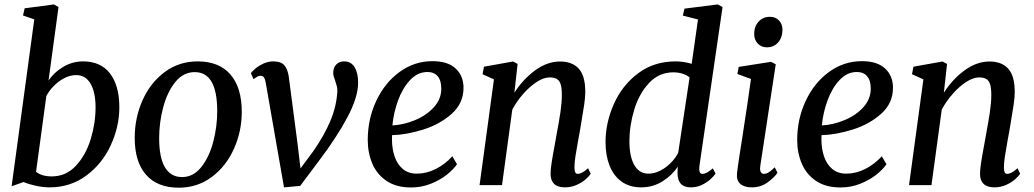

<svg xmlns="http://www.w3.org/2000/svg" viewBox="-20 -837 4676 868"><path d="M199.5 -473.5Q224.5 -510 266 -534.8Q307.5 -559.5 355.5 -559.5Q436 -559.5 477.8 -504.2Q519.5 -449 519.5 -352Q519.5 -265 481 -181Q442.5 -97 370.5 -43.5Q298.5 10 204 10Q175 10 142.5 3Q110 -4 86.5 -14L32.5 5L135 -749.5L84 -767L91.5 -799.5L224 -817L244.5 -805ZM143 -60.5Q168.5 -39.5 214 -39.5Q278 -39.5 322.8 -87.2Q367.5 -135 389.8 -207.2Q412 -279.5 412 -352Q412 -419.5 389.5 -458.5Q367 -497.5 324.5 -497.5Q297 -497.5 270.2 -483.5Q243.5 -469.5 222.5 -447.8Q201.5 -426 189.5 -403Z M1073 -331.5Q1073 -242.5 1037.2 -163.5Q1001.5 -84.5 936.8 -36.5Q872 11.5 788.5 11.5Q691.5 11.5 640.2 -47Q589 -105.5 589 -213.5Q589 -304.5 624.5 -384Q660 -463.5 724.8 -511.5Q789.5 -559.5 873.5 -559.5Q970.5 -559.5 1021.8 -500.2Q1073 -441 1073 -331.5ZM699.5 -212.5Q699.5 -125.5 725.5 -81Q751.5 -36.5 803 -36.5Q854 -36.5 890 -81.8Q926 -127 944 -195.8Q962 -264.5 962 -334.5Q962 -511 860.5 -511Q808.5 -511 772.2 -465.8Q736 -420.5 717.8 -351.8Q699.5 -283 699.5 -212.5Z M1422 -110 1337 3.5 1264 10 1233 -167 1181.5 -462Q1179 -478.5 1173.5 -486.5Q1168 -494.5 1158.5 -494.5Q1150 -494.5 1143 -490.5Q1136 -486.5 1126 -479L1114 -506.5Q1121 -515.5 1135.5 -527.8Q1150 -540 1171.2 -549.8Q1192.5 -559.5 1215.5 -559.5Q1250 -559.5 1265.2 -542.2Q1280.5 -525 1285.5 -490.5L1325.5 -184.5L1338.5 -75.5L1396 -153Q1447 -226.5 1474.2 -292Q1501.5 -357.5 1505 -424Q1505.5 -436.5 1503 -446.5Q1500.5 -456.5 1495 -473Q1490.5 -484.5 1488.5 -492.2Q1486.5 -500 1486.5 -508Q1486.5 -531.5 1500.2 -545.5Q1514 -559.5 1535.5 -559.5Q1567.5 -559.5 1583.2 -533Q1599 -506.5 1599 -463.5Q1599 -398.5 1551.5 -308.5Q1504 -218.5 1422 -110Z M2046 -94.5Q2030 -71 1999.8 -47Q1969.5 -23 1927.5 -6.2Q1885.5 10.5 1838 10.5Q1771.5 10.5 1727.5 -19.2Q1683.5 -49 1663 -97.8Q1642.5 -146.5 1642.5 -204Q1642.5 -299 1681 -381Q1719.5 -463 1786.5 -511.8Q1853.5 -560.5 1935 -560.5Q2004.5 -560.5 2040 -527.2Q2075.5 -494 2075.5 -440Q2075.5 -370 2021.8 -322.2Q1968 -274.5 1892.5 -251Q1817 -227.5 1752.5 -226Q1752 -220 1752 -208Q1752 -165.5 1763.8 -130.2Q1775.5 -95 1800.5 -73.5Q1825.5 -52 1864 -52Q1908 -52 1949.5 -72.8Q1991 -93.5 2025 -130.5ZM1754 -270Q1804.5 -272.5 1856 -293.8Q1907.5 -315 1941.2 -352Q1975 -389 1975 -436Q1975 -473 1958.8 -492.2Q1942.5 -511.5 1912.5 -511.5Q1868 -511.5 1833.8 -474.8Q1799.5 -438 1779.2 -382Q1759 -326 1754 -270Z M2305.5 -418Q2345.5 -480 2400 -519.5Q2454.5 -559 2512 -559Q2567 -559 2596.5 -526.5Q2626 -494 2626 -421Q2626 -398 2621 -363.5Q2616 -329 2607 -277Q2603 -255 2601.5 -244.5L2593.5 -201Q2585.5 -157 2581.2 -128.8Q2577 -100.5 2577 -80Q2577 -51 2591.5 -51Q2611 -51 2638.5 -76.5L2650.5 -51.5Q2644 -41 2627.8 -26.5Q2611.5 -12 2586.8 -1Q2562 10 2533.5 10Q2501 10 2485 -5.8Q2469 -21.5 2469 -50.5Q2469 -70 2474 -102.8Q2479 -135.5 2488.5 -185.5L2495 -222L2497 -233.5Q2507.5 -288.5 2513.8 -331.2Q2520 -374 2520 -408Q2520 -438.5 2514.8 -455.5Q2509.5 -472.5 2497.5 -479.8Q2485.5 -487 2464.5 -487Q2438.5 -487 2407.2 -467Q2376 -447 2346.2 -413.5Q2316.5 -380 2296 -341.5L2249.5 0H2148L2213 -478L2161.5 -501.5L2168 -535.5L2299.5 -559L2320 -548Z M3142 -87Q3141 -77 3141 -74Q3141 -51 3155.5 -51Q3165 -51 3176 -56.8Q3187 -62.5 3202.5 -76L3215 -52Q3207.5 -41 3192 -26.8Q3176.5 -12.5 3153.5 -1.2Q3130.5 10 3103.5 10Q3042 10 3043 -56.5L3044 -83.5Q3018.5 -44.5 2975 -17.2Q2931.5 10 2879 10Q2826 10 2789.8 -16.2Q2753.5 -42.5 2735.5 -88.8Q2717.5 -135 2717.5 -195Q2717.5 -281.5 2754.8 -366Q2792 -450.5 2864 -505Q2936 -559.5 3034.5 -559.5Q3070 -559.5 3107 -548.5L3135.5 -749L3067 -766.5L3074.5 -798L3225 -817L3246.5 -805ZM3097.5 -487Q3084.5 -498 3065.2 -504Q3046 -510 3024.5 -510Q2959 -510 2914 -461.5Q2869 -413 2847.2 -341Q2825.5 -269 2825.5 -198Q2825.5 -128.5 2848 -90.2Q2870.5 -52 2911 -52Q2938.5 -52 2965.2 -65.8Q2992 -79.5 3013 -101Q3034 -122.5 3046 -146Z M3312 -54.5Q3314.5 -78 3323.8 -138.5Q3333 -199 3336.5 -220Q3366 -411.5 3375 -480L3313.5 -502.5L3319.5 -534.5L3465.5 -557.5L3487 -546.5L3417 -86Q3416 -79 3416 -75.5Q3416 -63.5 3420.8 -57.2Q3425.5 -51 3433 -51Q3443.5 -51 3454.8 -57.8Q3466 -64.5 3482.5 -80.5L3495 -56Q3480 -34 3449.5 -12Q3419 10 3378.5 10Q3344.5 10 3326.5 -6Q3308.5 -22 3312 -54.5ZM3389.5 -684Q3389.5 -717.5 3409.5 -739.2Q3429.5 -761 3460.5 -761Q3486.5 -761 3502 -744.2Q3517.5 -727.5 3517.5 -702Q3517 -667 3497.5 -645Q3478 -623 3447 -623Q3422 -623 3405.8 -640Q3389.5 -657 3389.5 -684Z M3987.5 -94.5Q3971.5 -71 3941.2 -47Q3911 -23 3869 -6.2Q3827 10.5 3779.5 10.5Q3713 10.5 3669 -19.2Q3625 -49 3604.5 -97.8Q3584 -146.5 3584 -204Q3584 -299 3622.5 -381Q3661 -463 3728 -511.8Q3795 -560.5 3876.5 -560.5Q3946 -560.5 3981.5 -527.2Q4017 -494 4017 -440Q4017 -370 3963.2 -322.2Q3909.5 -274.5 3834 -251Q3758.5 -227.5 3694 -226Q3693.5 -220 3693.5 -208Q3693.5 -165.5 3705.2 -130.2Q3717 -95 3742 -73.5Q3767 -52 3805.5 -52Q3849.5 -52 3891 -72.8Q3932.5 -93.5 3966.5 -130.5ZM3695.5 -270Q3746 -272.5 3797.5 -293.8Q3849 -315 3882.8 -352Q3916.5 -389 3916.5 -436Q3916.5 -473 3900.2 -492.2Q3884 -511.5 3854 -511.5Q3809.5 -511.5 3775.2 -474.8Q3741 -438 3720.8 -382Q3700.5 -326 3695.5 -270Z M4247 -418Q4287 -480 4341.5 -519.5Q4396 -559 4453.5 -559Q4508.5 -559 4538 -526.5Q4567.5 -494 4567.5 -421Q4567.5 -398 4562.5 -363.5Q4557.5 -329 4548.5 -277Q4544.5 -255 4543 -244.5L4535 -201Q4527 -157 4522.8 -128.8Q4518.5 -100.5 4518.5 -80Q4518.5 -51 4533 -51Q4552.5 -51 4580 -76.5L4592 -51.5Q4585.5 -41 4569.2 -26.5Q4553 -12 4528.2 -1Q4503.5 10 4475 10Q4442.5 10 4426.5 -5.8Q4410.5 -21.5 4410.5 -50.5Q4410.5 -70 4415.5 -102.8Q4420.5 -135.5 4430 -185.5L4436.5 -222L4438.5 -233.5Q4449 -288.5 4455.2 -331.2Q4461.5 -374 4461.5 -408Q4461.5 -438.5 4456.2 -455.5Q4451 -472.5 4439 -479.8Q4427 -487 4406 -487Q4380 -487 4348.8 -467Q4317.5 -447 4287.8 -413.5Q4258 -380 4237.5 -341.5L4191 0H4089.5L4154.5 -478L4103 -501.5L4109.5 -535.5L4241 -559L4261.5 -548Z"/></svg>

Font: Merriweather Text
Style: Italic
Weight: 400
Italic angle: -7.8°
Designer: Eben Sorkin
Foundry: Eben Sorkin
Version: Version 2.100